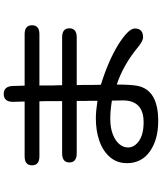

<svg xmlns="http://www.w3.org/2000/svg" viewBox="61 -878 877 1040"><g transform="rotate(-90 500.0 -357.5)"><path d="M140.6 -420.9Q140.6 -460 190.4 -460H472.7V-550.8L471.7 -583H173.8Q125 -583 125 -623Q125 -663.1 173.8 -663.1H470.7L468.8 -725.6Q468.8 -776.4 511.7 -776.4Q551.8 -776.4 554.7 -729.5L556.6 -663.1H835Q883.8 -663.1 883.8 -623Q883.8 -583 835 -583H556.6L557.6 -576.2V-508.8L558.6 -484.4V-460H818.4Q867.2 -460 867.2 -420.9Q867.2 -380.9 818.4 -380.9H559.6L560.5 -336.9V-293L561.5 -250Q688.5 -210.9 778.3 -156.2Q866.2 -100.6 866.2 -66.4Q866.2 -21.5 818.4 -21.5Q797.9 -21.5 761.7 -51.8Q668 -128.9 562.5 -164.1Q562.5 -84 554.7 -47.9Q530.3 60.5 365.2 60.5Q264.6 60.5 200.7 15.6Q136.7 -29.3 136.7 -109.4Q136.7 -162.1 168.9 -200.2Q201.2 -238.3 256.3 -257.8Q311.5 -277.3 378.9 -277.3Q418 -277.3 474.6 -268.6V-304.7L473.6 -342.8V-380.9H190.4Q140.6 -380.9 140.6 -420.9ZM377.9 -199.2Q328.1 -199.2 293 -185.5Q257.8 -171.9 239.7 -149.9Q221.7 -127.9 221.7 -103.5Q221.7 -68.4 257.3 -43.5Q293 -18.6 358.4 -18.6Q476.6 -18.6 476.6 -130.9L475.6 -180.7V-190.4Q420.9 -199.2 377.9 -199.2Z"/></g></svg>

Font: FakePearl
Style: Regular
Weight: 400
Version: Version 1.2